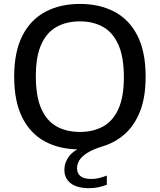

<svg xmlns="http://www.w3.org/2000/svg" viewBox="-20 -770 834 1002"><path d="M445 212Q381.5 212 348.8 186.2Q316 160.5 316 116Q316 78 340.5 45.5Q365 13 426.5 -11.5L421.5 9.5H394Q291 9.5 214.5 -31.8Q138 -73 96 -157Q54 -241 54 -370Q54 -499.5 96.8 -583.5Q139.5 -667.5 216.8 -708.5Q294 -749.5 397 -749.5Q499.5 -749.5 576.8 -709Q654 -668.5 697 -584.5Q740 -500.5 740 -370Q740 -261.5 710.5 -187.8Q681 -114 630.8 -70Q580.5 -26 518 -7Q464 9.5 434.5 28.5Q405 47.5 393.5 67.8Q382 88 382 108.5Q382 135 400.5 149.5Q419 164 457 164Q475 164 494 159.8Q513 155.5 537.5 146.5V194Q516 202.5 493.2 207.2Q470.5 212 445 212ZM397 -81.5Q467 -81.5 518.5 -110.2Q570 -139 598.2 -202Q626.5 -265 626.5 -367Q626.5 -472 598 -536.2Q569.5 -600.5 518 -629.5Q466.5 -658.5 397 -658.5Q327.5 -658.5 275.8 -630Q224 -601.5 195.5 -538.5Q167 -475.5 167 -373Q167 -267.5 195.2 -203.2Q223.5 -139 275.2 -110.2Q327 -81.5 397 -81.5Z"/></svg>

Font: Encode Sans SemiExpanded Medium
Style: Regular
Weight: 500
Width: 6
Designer: Multiple Designers
Foundry: Impallari Type
Version: Version 3.002